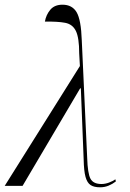

<svg xmlns="http://www.w3.org/2000/svg" viewBox="-59 -791 553 817"><path d="M-39 0 281 -510 278 -564Q278 -630 264 -659Q250 -688 218 -694Q186 -700 132 -699Q137 -728 155 -749.5Q173 -771 207 -771Q248 -771 267 -739Q286 -707 289 -619L312 -119Q314 -53 326 -30.5Q338 -8 373 -8Q388 -8 404.5 -14Q421 -20 432 -28L434 -19Q420 -8 403 -1Q386 6 367 6Q341 6 326.5 -3.5Q312 -13 305 -38Q298 -63 297 -112L285 -415H282L37 0Z"/></svg>

Font: Noto Serif Display ExtraCondensed Light
Style: Italic
Weight: 300
Width: 2
Italic angle: -12°
Designer: Monotype Design Team
Foundry: Monotype Imaging Inc.
Version: Version 2.009